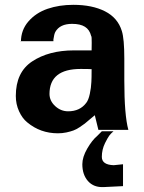

<svg xmlns="http://www.w3.org/2000/svg" viewBox="-20 -531 590 788"><path d="M484.9 232.9Q410.2 236.3 405.8 236.8Q364.7 238.8 341.3 212.4Q317.9 186 317.9 143.1Q317.9 113.8 337.9 79.1Q357.9 44.4 378.9 26.9L397.9 7.8H445.8Q434.1 17.6 427.7 26.6Q421.4 35.6 411.1 56.2Q397.9 83 397.9 112.8Q397.9 145.5 446.8 147L484.9 143.1ZM64.9 -361.8 65.9 -358.9Q65.9 -407.7 96.7 -443.1Q127.4 -478.5 175.3 -494.9Q223.1 -511.2 280.8 -511.2Q358.4 -511.2 410.9 -484.6Q463.4 -458 480 -403.8Q490.2 -372.1 490.2 -290V-200.2Q490.2 -58.6 506.8 2H383.8L369.1 -58.1Q363.3 -53.7 349.1 -41.5Q335 -29.3 327.9 -23.7Q320.8 -18.1 306.6 -8.8Q292.5 0.5 281 4.6Q269.5 8.8 252.7 12.5Q235.8 16.1 217.8 16.1Q145.5 16.1 91.8 -28.8Q71.3 -45.4 58.1 -74.5Q44.9 -103.5 44.9 -137.2Q44.9 -234.4 111.8 -278.8Q180.2 -324.2 283.2 -324.2H356Q356 -328.1 356.4 -355Q356.9 -381.8 354 -383.8Q347.7 -409.2 328.6 -421.1Q309.6 -433.1 275.9 -433.1Q225.6 -433.1 207 -399.9Q202.1 -390.6 199.2 -369.1V-361.8ZM183.1 -145V-146Q183.1 -117.2 206.3 -95.7Q229.5 -74.2 259.8 -74.2Q308.1 -74.2 334 -108.9Q343.3 -120.6 348.6 -145.8Q354 -170.9 355 -194.8Q356 -209 356 -247.1Q344.7 -248 311 -248Q183.1 -248 183.1 -145Z"/></svg>

Font: Perun
Style: Bold
Weight: 700
Foundry: Copyright (c) Stefan Peev, Context Ltd, 2016
Version: Version 1.0000